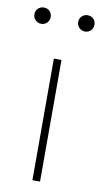

<svg xmlns="http://www.w3.org/2000/svg" viewBox="-87 -705 394 743"><g transform="rotate(10 110.0 -333.0)"><path d="M96 0V-478H126V0ZM24 -602Q11 -602 1.5 -611.5Q-8 -621 -8 -634Q-8 -648 1.5 -657Q11 -666 24 -666Q38 -666 47 -657Q56 -648 56 -634Q56 -621 47 -611.5Q38 -602 24 -602ZM196 -602Q183 -602 173.5 -611.5Q164 -621 164 -634Q164 -648 173.5 -657Q183 -666 196 -666Q210 -666 219 -657Q228 -648 228 -634Q228 -621 219 -611.5Q210 -602 196 -602Z"/></g></svg>

Font: Source Sans 3 ExtraLight ExtraLight
Style: Regular
Weight: 250
Version: Version 3.052;hotconv 1.1.0;makeotfexe 2.6.0